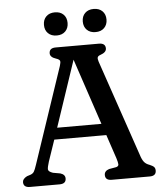

<svg xmlns="http://www.w3.org/2000/svg" viewBox="-59 -932 842 983"><g transform="rotate(-5 362.5 -440.0)"><path d="M240.5 -27.5Q240.5 0 207 0H55Q21.5 0 21.5 -27.5Q21.5 -44 44.5 -56L63 -62Q75.5 -66.5 81.2 -75.8Q87 -85 95.5 -111L261.5 -604Q267.5 -622.5 264.8 -630Q262 -637.5 245 -643Q215 -652.5 215 -672.5Q215 -700 248.5 -700H470.5Q504 -700 504 -672.5Q504 -652.5 473 -642Q461 -638 458.5 -630.8Q456 -623.5 461 -608.5L629 -116Q637 -90 646.8 -77.8Q656.5 -65.5 674.5 -59.5Q691.5 -52.5 697.5 -45.8Q703.5 -39 703.5 -27.5Q703.5 0 670.5 0H475Q442 0 442 -27.5Q442 -48 466.5 -56L503.5 -62.5Q516 -66 515.8 -76Q515.5 -86 508.5 -108L467.5 -230.5H200L162.5 -120.5Q154 -93.5 154.2 -81.8Q154.5 -70 178.5 -62L215.5 -55.5Q240.5 -48 240.5 -27.5ZM220 -290H447.5L334 -629.5ZM259.5 -760.5Q231.5 -760.5 215 -776.8Q198.5 -793 198.5 -820Q198.5 -847 215 -863.2Q231.5 -879.5 259.5 -879.5Q287.5 -879.5 303.8 -863.2Q320 -847 320 -820Q320 -793.5 303.8 -777Q287.5 -760.5 259.5 -760.5ZM459 -760.5Q431 -760.5 414.5 -776.8Q398 -793 398 -820Q398 -847 414.5 -863.2Q431 -879.5 459 -879.5Q487 -879.5 503.5 -863.2Q520 -847 520 -820Q520 -793.5 503.5 -777Q487 -760.5 459 -760.5Z"/></g></svg>

Font: Fraunces 9pt S100
Style: Regular
Weight: 400
Version: Version 1.000; ttfautohint (v1.8.3)